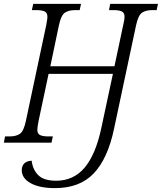

<svg xmlns="http://www.w3.org/2000/svg" viewBox="-38 -734 833 988"><path d="M245 234Q165 234 119.5 208.5Q74 183 74 142Q74 119 87.5 106.5Q101 94 125 93Q130 138 158.5 167Q187 196 251 196Q341 196 398 128Q455 60 484 -78L543 -354H212L160 -109Q158 -97 156 -85.5Q154 -74 154 -67Q154 -45 169 -38.5Q184 -32 211 -32H234L227 0H-18L-12 -32H11Q45 -32 64.5 -45.5Q84 -59 95 -111L200 -605Q202 -618 204 -629Q206 -640 206 -647Q206 -669 191 -675.5Q176 -682 149 -682H126L133 -714H379L372 -682H349Q315 -682 295.5 -668.5Q276 -655 265 -603L221 -393H551L596 -605Q599 -617 601 -628.5Q603 -640 603 -647Q603 -669 588 -675.5Q573 -682 546 -682H523L529 -714H775L768 -682H746Q712 -682 692.5 -668.5Q673 -655 662 -603L549 -72Q517 81 445 157.5Q373 234 245 234Z"/></svg>

Font: Noto Serif SemiCondensed Light
Style: Italic
Weight: 300
Width: 4
Italic angle: -12°
Designer: Monotype Design Team
Foundry: Monotype Imaging Inc.
Version: Version 2.013; ttfautohint (v1.8.4.7-5d5b)